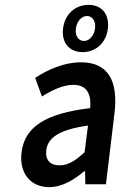

<svg xmlns="http://www.w3.org/2000/svg" viewBox="-20 -760 528 792"><path d="M69 -132C58 -46 106 12 183 12C235 12 284 -17 328 -54H331L332 0H417L452 -291C469 -428 425 -503 314 -503C244 -503 178 -473 125 -439L153 -362C195 -388 239 -410 283 -410C342 -410 357 -366 352 -314C168 -292 82 -237 69 -132ZM171 -141C177 -190 221 -225 343 -242L329 -132C292 -98 262 -78 226 -78C189 -78 166 -97 171 -141ZM321 -545C376 -545 418 -584 425 -642C432 -701 400 -740 345 -740C290 -740 247 -701 240 -642C233 -584 266 -545 321 -545ZM326 -591C304 -591 289 -612 293 -642C297 -673 317 -694 339 -694C361 -694 376 -673 372 -642C368 -612 348 -591 326 -591Z"/></svg>

Font: Falling Sky
Style: CondObl
Weight: 400
Designer: Paul D. Hunt
Foundry: Adobe Systems Incorporated
Version: Version 1.02